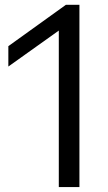

<svg xmlns="http://www.w3.org/2000/svg" viewBox="-20 -762 439 782"><path d="M219.5 0V-637.5L14 -491V-574L248.5 -742.5H303.5V0Z"/></svg>

Font: Encode Sans SemiExpanded SemiExpanded
Style: Regular
Weight: 400
Width: 6
Designer: Multiple Designers
Foundry: Impallari Type
Version: Version 3.000; ttfautohint (v1.8.3) -l 8 -r 50 -G 200 -x 14 